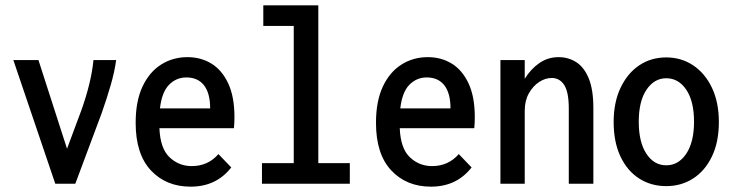

<svg xmlns="http://www.w3.org/2000/svg" viewBox="-20 -688 2740 719"><path d="M187 0 30 -463H124L231 -131L285 -276Q322 -380 330 -463H415Q409 -419 394.5 -369Q380 -319 361 -265L262 0Z M694 11Q602 11 545 -50Q488 -111 488 -228Q488 -309 513.5 -363.5Q539 -418 583 -446Q627 -474 682 -474Q732 -474 771.5 -450Q811 -426 834.5 -376Q858 -326 858 -249Q858 -226 856 -208H577Q580 -132 615 -99Q650 -66 698 -66Q759 -66 798 -111L846 -61Q790 11 694 11ZM579 -282H767Q767 -339 744 -368.5Q721 -398 678 -398Q640 -398 613 -370.5Q586 -343 579 -282Z M961 0V-77H1080V-591H966V-668H1172V-77H1290V0Z M1594 11Q1502 11 1445 -50Q1388 -111 1388 -228Q1388 -309 1413.5 -363.5Q1439 -418 1483 -446Q1527 -474 1582 -474Q1632 -474 1671.5 -450Q1711 -426 1734.5 -376Q1758 -326 1758 -249Q1758 -226 1756 -208H1477Q1480 -132 1515 -99Q1550 -66 1598 -66Q1659 -66 1698 -111L1746 -61Q1690 11 1594 11ZM1479 -282H1667Q1667 -339 1644 -368.5Q1621 -398 1578 -398Q1540 -398 1513 -370.5Q1486 -343 1479 -282Z M1854 0V-463H1945V-393Q1968 -430 2000 -452Q2032 -474 2072 -474Q2108 -474 2137.5 -455.5Q2167 -437 2184.5 -395Q2202 -353 2202 -283V0H2110V-281Q2110 -343 2093 -369.5Q2076 -396 2046 -396Q2022 -396 1999 -381Q1976 -366 1960.5 -338.5Q1945 -311 1945 -273V0Z M2475 9Q2418 9 2373.5 -19.5Q2329 -48 2303.5 -102Q2278 -156 2278 -231Q2278 -305 2304 -359.5Q2330 -414 2374 -443.5Q2418 -473 2475 -473Q2531 -473 2575.5 -443.5Q2620 -414 2646 -359.5Q2672 -305 2672 -231Q2672 -156 2646 -102Q2620 -48 2575.5 -19.5Q2531 9 2475 9ZM2475 -69Q2521 -69 2550 -112.5Q2579 -156 2579 -232Q2579 -309 2550 -352Q2521 -395 2475 -395Q2430 -395 2401 -352Q2372 -309 2372 -232Q2372 -156 2400.5 -112.5Q2429 -69 2475 -69Z"/></svg>

Font: Inconsolata SemiCondensed SemiBold
Style: Regular
Weight: 600
Width: 4
Monospace: yes
Designer: Raph Levien, Cyreal, Brenton Simpson
Foundry: Raph Levien, Cyreal, Google
Version: Version 3.001; ttfautohint (v1.8.2.53-6de2)